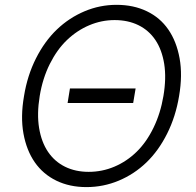

<svg xmlns="http://www.w3.org/2000/svg" viewBox="-20 -757 802 787"><path d="M714.1 -363.6Q700.3 -279.5 665.1 -209.3Q630 -139.2 580.3 -91.3Q530.5 -43.3 467.2 -16.7Q403.8 9.9 334.2 9.9Q265.3 9.9 210.9 -16.5Q156.6 -43 122.7 -91.6Q88.8 -140.3 76.2 -209.3Q63.6 -278.4 78.5 -363.6Q92 -447.4 127.5 -517.8Q163 -588.1 213.1 -636Q263.1 -683.9 326.2 -710.6Q389.2 -737.2 457.7 -737.2Q527.3 -737.2 581.9 -710.9Q636.4 -684.7 669.9 -636Q703.5 -587.4 716.1 -518.3Q728.7 -449.2 714.1 -363.6ZM649.9 -363.6Q662.3 -437.1 653.1 -495Q643.8 -552.9 617 -592.9Q590.2 -632.8 547.4 -653.8Q504.6 -674.7 449.9 -674.7Q396 -674.7 345.7 -653.4Q295.5 -632.1 254.6 -593Q213.8 -554 184.1 -494.7Q154.5 -435.4 142.8 -363.6Q130.7 -290.1 140.3 -232.2Q149.9 -174.4 177 -134.4Q204.2 -94.5 246.8 -73.5Q289.4 -52.6 343.4 -52.6Q398.8 -52.6 449 -73.9Q499.3 -95.2 539.8 -134.6Q580.3 -174 609 -233Q637.8 -291.9 649.9 -363.6ZM535.9 -394.5 525.9 -334.9H257.1L266.7 -394.5Z"/></svg>

Font: Karasuma Gothic
Style: Light Italic
Weight: 300
Italic angle: 9.39998°
Designer: Rasmus Andersson / Ryoko Nishizuka
Foundry: rsms
Version: Version 1.00